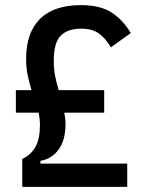

<svg xmlns="http://www.w3.org/2000/svg" viewBox="-20 -730 566 750"><path d="M67 0V-109Q102 -126 119 -157Q136 -188 136 -242Q136 -265 131 -290H42V-378H103Q95 -405 88.5 -434.5Q82 -464 82 -501Q82 -602 136 -656Q190 -710 297 -710Q370 -710 414.5 -682Q459 -654 491 -601L413 -545Q393 -580 366.5 -599Q340 -618 298 -618Q244 -618 217 -590.5Q190 -563 190 -492Q190 -459 195.5 -432Q201 -405 209 -378H387V-290H231Q236 -267 236 -246Q236 -183 209 -146Q182 -109 138 -102V-91H477V0Z"/></svg>

Font: IBM Plex Sans Condensed Medium
Style: Regular
Weight: 500
Width: 3
Designer: Mike Abbink, Paul van der Laan, Pieter van Rosmalen
Foundry: Bold Monday
Version: Version 1.3